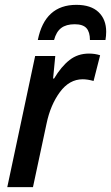

<svg xmlns="http://www.w3.org/2000/svg" viewBox="-20 -772 458 792"><path d="M125 -541H208L199 -448H203Q233 -498 267 -524.5Q301 -551 347 -551Q372 -551 393 -544L366 -438Q341 -445 321 -445Q266 -445 227 -392Q188 -339 172 -262L116 0H10ZM295 -752Q355 -752 386.5 -722Q418 -692 418 -641Q418 -624 415 -607H351Q351 -640 336.5 -656Q322 -672 288 -672Q253 -672 232.5 -656.5Q212 -641 203 -607H136Q165 -752 295 -752Z"/></svg>

Font: Noto Sans UI NarrowMedium
Style: Italic
Weight: 500
Width: 4
Italic angle: -12°
Designer: Monotype Design Team
Foundry: Monotype Imaging Inc.
Version: Version 1.001